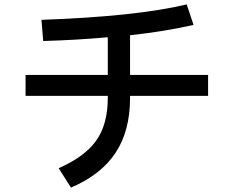

<svg xmlns="http://www.w3.org/2000/svg" viewBox="-20 -814 1040 871"><path d="M924 -474V-379H570V-370Q570 -220 504 -120.5Q438 -21 302 37L246 -51Q365 -103 417 -177Q469 -251 469 -370V-379H96V-474H469V-645Q323 -632 176 -628L168 -724Q596 -739 827 -794L858 -701Q731 -672 570 -654V-474Z"/></svg>

Font: IBM Plex Sans JP Medm
Style: Regular
Weight: 500
Designer: Mike Abbink; Paul van der Laan; Pieter van Rosmalen; Wujin Sim; Yejin Wi; Jinhee Kim; Boomi Park; Yona Kim; Kichan Ma
Foundry: Sandoll Inc.
Version: Version 1.002